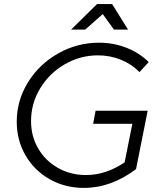

<svg xmlns="http://www.w3.org/2000/svg" viewBox="-20 -914 809 940"><path d="M448 -372H703L646 -86Q524 6 391 6Q298 6 222.5 -37Q147 -80 104.5 -154Q62 -228 62 -318Q62 -422 117 -511Q172 -600 265 -652.5Q358 -705 465 -705Q536 -705 599.5 -680Q663 -655 708 -610L663 -561Q625 -600 572 -621.5Q519 -643 460 -643Q373 -643 297.5 -599.5Q222 -556 177 -482Q132 -408 132 -321Q132 -247 167 -187Q202 -127 263.5 -92Q325 -57 401 -57Q498 -57 590 -119L628 -308H436ZM607 -769H538L483 -845L397 -769H328L455 -894H529Z"/></svg>

Font: Gontserrat Light
Style: Italic
Weight: 300
Italic angle: -11.3°
Designer: Julieta Ulanovsky
Foundry: Julieta Ulanovsky
Version: Version 6.001